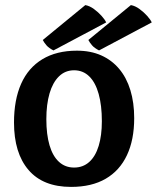

<svg xmlns="http://www.w3.org/2000/svg" viewBox="-20 -719 616 754"><path d="M282 -520Q336 -520 377.5 -501.5Q419 -483 448 -448.5Q477 -414 492 -365Q507 -316 507 -255Q507 -170 478.5 -109.5Q450 -49 395 -17Q340 15 259 15Q149 15 92 -51.5Q35 -118 35 -238Q35 -327 63 -390Q91 -453 146.5 -486.5Q202 -520 282 -520ZM271 -443Q236 -443 211.5 -419Q187 -395 174.5 -352Q162 -309 162 -251Q162 -191 174.5 -148.5Q187 -106 211.5 -83.5Q236 -61 271 -61Q306 -61 330.5 -83Q355 -105 367.5 -146Q380 -187 380 -243Q380 -305 367.5 -350Q355 -395 330.5 -419Q306 -443 271 -443ZM576 -631 369 -521Q351 -530 341.5 -541Q332 -552 327 -562L494 -699Q511 -696 528 -683.5Q545 -671 558 -656.5Q571 -642 576 -631ZM397 -631 190 -521Q172 -530 162.5 -541Q153 -552 148 -562L315 -699Q332 -696 349 -683.5Q366 -671 379 -656.5Q392 -642 397 -631Z"/></svg>

Font: Karma Variable Light
Style: Regular
Weight: 300
Designer: Joana Correia
Foundry: Indian Type Foundry
Version: Version 3.000